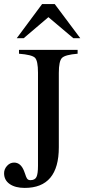

<svg xmlns="http://www.w3.org/2000/svg" viewBox="-26 -906 419 940"><path d="M367 -719H333L211 -822L90 -719H56L180 -886H242ZM354 -662V-643Q293 -638 277.5 -622.5Q262 -607 262 -549V-185Q262 14 95 14Q49 14 21.5 -5Q-6 -24 -6 -58Q-6 -78 8.5 -94Q23 -110 43 -110Q76 -110 92 -68Q94 -63 97 -54.5Q100 -46 101.5 -41.5Q103 -37 106 -32.5Q109 -28 113 -26Q117 -24 123 -24Q145 -24 152.5 -39.5Q160 -55 160 -94V-550Q160 -609 145 -623.5Q130 -638 67 -643V-662Z"/></svg>

Font: STIX Math
Style: Regular
Weight: 400
Designer: MicroPress Inc., with final additions and corrections provided by Coen Hoffman, Elsevier (retired)
Version: Version 1.1.1